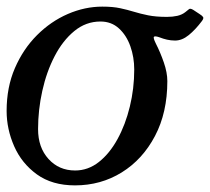

<svg xmlns="http://www.w3.org/2000/svg" viewBox="-22 -550 634 580"><path d="M287 -530Q319 -530 341 -525.2Q363 -520.5 382.5 -514.5Q402 -508.5 425.2 -503.8Q448.5 -499 482.5 -499Q499.5 -499 513.8 -502.2Q528 -505.5 538 -513.5Q545.5 -519.5 549.2 -522.5Q553 -525.5 562 -520L581 -507.5Q589 -502.5 591.5 -498.5Q594 -494.5 588 -486.5Q568.5 -460.5 548.2 -444Q528 -427.5 507 -427.5Q494.5 -427.5 482.5 -430.2Q470.5 -433 460.5 -437Q446.5 -442 443.2 -439Q440 -436 449 -418Q462.5 -391.5 473 -361Q483.5 -330.5 483.5 -305Q483.5 -210 446.2 -139.2Q409 -68.5 345.8 -29.2Q282.5 10 204.5 10Q135.5 10 89.5 -23.2Q43.5 -56.5 20.8 -108.2Q-2 -160 -2 -215Q-2 -286.5 23 -344.2Q48 -402 89.8 -443.8Q131.5 -485.5 183 -507.8Q234.5 -530 287 -530ZM93 -160Q93 -104.5 124.5 -69.8Q156 -35 205 -35Q244 -35 276.5 -60.5Q309 -86 333 -129.8Q357 -173.5 370.2 -228Q383.5 -282.5 383.5 -340Q383.5 -377 371.8 -410.2Q360 -443.5 337.2 -464.2Q314.5 -485 281.5 -485Q237.5 -485 202.5 -456.2Q167.5 -427.5 143 -380.2Q118.5 -333 105.8 -275.5Q93 -218 93 -160Z"/></svg>

Font: Besley
Style: Italic
Weight: 400
Italic angle: -13°
Designer: Owen Earl
Foundry: indestructible type*
Version: Version 4.000; ttfautohint (v1.8.4.7-5d5b)